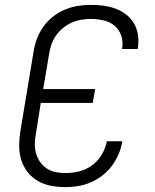

<svg xmlns="http://www.w3.org/2000/svg" viewBox="-20 -763 640 791"><path d="M250 8Q220 8 190.5 2.5Q161 -3 136 -17.5Q111 -32 93.5 -54.5Q76 -77 67.5 -104.5Q59 -132 59 -162Q59 -192 64 -223L118 -548Q122 -575 131.5 -601.5Q141 -628 157.5 -651.5Q174 -675 197 -693.5Q220 -712 246.5 -723Q273 -734 300 -738.5Q327 -743 354 -743Q381 -743 407 -739.5Q433 -736 457 -727Q481 -718 500.5 -702.5Q520 -687 532.5 -665.5Q545 -644 548.5 -618Q552 -592 548 -565Q548 -564 547.5 -563Q547 -562 547 -561H483Q483 -561 483 -562Q483 -563 483 -564Q488 -591 479.5 -616Q471 -641 452 -657Q433 -673 407 -679Q381 -685 354 -685Q334 -685 314 -681.5Q294 -678 275 -669.5Q256 -661 239 -647Q222 -633 210 -615.5Q198 -598 191.5 -578.5Q185 -559 182 -539L158 -396H372L362 -339H148L128 -213Q124 -192 123.5 -171.5Q123 -151 128.5 -131.5Q134 -112 145 -96Q156 -80 172.5 -69Q189 -58 209 -54Q229 -50 250 -50Q278 -50 306.5 -57Q335 -64 359.5 -82Q384 -100 399.5 -126.5Q415 -153 420 -181H484Q480 -155 469 -129Q458 -103 441.5 -80.5Q425 -58 402.5 -40.5Q380 -23 354.5 -12Q329 -1 302.5 3.5Q276 8 250 8Z"/></svg>

Font: Iosevka SS04 Lt Ex Obl
Style: Regular
Weight: 300
Width: 7
Italic angle: -9°
Monospace: yes
Designer: Belleve Invis
Foundry: Belleve Invis
Version: Version 19.0.0; ttfautohint (v1.8.4)